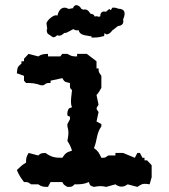

<svg xmlns="http://www.w3.org/2000/svg" viewBox="-20 -736 660 752"><path d="M414 -696 408 -701 395 -690C394 -690 391 -691 387 -691C376 -691 373 -680 373 -677V-673L368 -670C362 -672 357 -674 351 -671C349 -678 343 -682 335 -682C333 -682 327 -699 313 -699C311 -699 309 -699 307 -698C305 -699 302 -700 299 -701C291 -714 288 -713 280 -716C271 -716 267 -708 266 -704L249 -701C244 -704 238 -706 233 -706C220 -706 210 -696 205 -675C203 -676 201 -676 198 -676C188 -676 167 -659 162 -646C162 -641 165 -625 165 -623C165 -622 163 -622 163 -616C163 -615 164 -608 167 -604L186 -591C187 -591 189 -590 191 -590C193 -590 203 -595 203 -598C205 -598 207 -597 211 -596C219 -596 225 -601 232 -607H236C242 -607 266 -622 267 -622C273 -618 278 -617 281 -617C283 -617 285 -617 288 -618C292 -597 316 -598 335 -594L338 -595V-589H350C366 -589 377 -592 388 -595C389 -603 389 -605 389 -606C391 -605 393 -604 398 -601C413 -604 419 -617 422 -619H423C438 -631 438 -631 442 -634C457 -635 463 -643 463 -652C463 -654 463 -657 462 -659C465 -666 468 -675 468 -683C468 -693 463 -701 443 -702C439 -704 433 -706 427 -706H420C416 -700 415 -698 414 -696ZM368 -670ZM368 -670ZM92 -525 74 -506V-496H64V-487C48 -474 48 -471 46 -449L74 -439V-420L82 -411C104 -411 120 -410 140 -402H150C164 -411 161 -411 178 -411V-420L224 -430C233 -414 235 -415 254 -411V-404C254 -393 253 -391 262 -383C261 -367 258 -354 258 -341C258 -333 258 -325 262 -316C247 -311 249 -312 244 -297C244 -278 242 -285 254 -279V-269L244 -250V-241C247 -231 248 -223 248 -216C248 -206 246 -197 244 -184C253 -170 257 -162 262 -146C240 -139 237 -137 224 -118C195 -118 182 -120 158 -137C142 -136 139 -136 130 -127L92 -137C83 -121 82 -117 82 -99C66 -90 60 -83 46 -70C54 -51 61 -40 74 -23C91 -23 88 -23 102 -14H130C143 -5 149 -4 168 -4L178 -23H224C230 -12 229 -13 244 -4H250C261 -4 263 -5 272 -14C294 -14 308 -14 328 -23C333 -8 333 -9 348 -4C358 -6 366 -7 374 -7C381 -7 387 -6 396 -4L432 -14C440 -8 448 -5 456 -5C464 -5 472 -8 480 -14L518 -4C532 -13 537 -16 546 -16C551 -16 557 -16 566 -14L574 -42V-89L556 -108H546V-118H538L528 -137H518L508 -118L462 -137H432V-127H404C390 -118 394 -118 377 -118C368 -137 365 -144 348 -156C361 -186 357 -213 377 -241V-250L358 -260L366 -297C360 -306 358 -309 358 -311C358 -313 360 -317 366 -326L358 -364C367 -373 370 -380 377 -392V-439C368 -453 366 -451 366 -468H358V-496L320 -525H282V-515C263 -515 260 -516 244 -525H224L216 -515H168V-525C149 -524 143 -524 130 -515Z"/></svg>

Font: GNUTypewriter
Style: Standard
Weight: 400
Version: Version 001.000